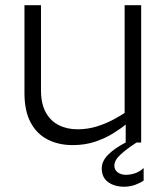

<svg xmlns="http://www.w3.org/2000/svg" viewBox="-20 -550 644 741"><path d="M524.8 0H465.1V-83.2L461 -98.2V-530H524.8ZM279.5 -51Q319.1 -51 355.3 -62.5Q391.5 -74.1 421.4 -90.6Q451.3 -107.1 470.5 -120.3L472.7 -75Q449.7 -56 418.4 -36.4Q387 -16.7 347.9 -3.4Q308.7 10 260.5 10Q205.9 10 163.8 -11.6Q121.7 -33.1 98 -77.7Q74.4 -122.4 74.4 -190V-530H138.2V-201.2Q138.2 -150.3 156.3 -117Q174.4 -83.6 206.3 -67.3Q238.1 -51 279.5 -51ZM465.1 0H507.1Q469.6 24.1 445.5 46.2Q421.4 68.2 421.4 88.9Q421.4 105.4 434.1 115.1Q446.8 124.7 466.2 124.7Q483.1 124.7 500.9 118.8Q518.7 112.8 534.4 98.6V146.9Q520.7 156.4 501.2 163.5Q481.7 170.6 458.7 170.6Q421.7 170.6 397.2 152.7Q372.7 134.8 372.7 99.9Q372.7 71.4 398 46.4Q423.3 21.4 465.1 0Z"/></svg>

Font: Roundo Variable
Style: Regular
Weight: 200
Designer: Shiva Nallaperumal
Foundry: Indian Type Foundry
Version: Version 2.000